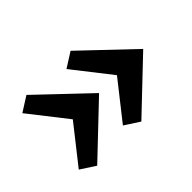

<svg xmlns="http://www.w3.org/2000/svg" viewBox="-79 -602 729 729"><g transform="rotate(-45 285.5 -237.0)"><path d="M302 -237 102 -47 42 -86 161 -237 42 -389 102 -427ZM539 -237 339 -47 279 -86 398 -237 279 -389 339 -427Z"/></g></svg>

Font: Ysabeau SC
Style: Bold
Weight: 700
Designer: Christian Thalmann (Catharsis Fonts)
Version: Version 0.003